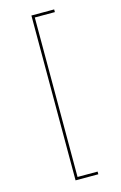

<svg xmlns="http://www.w3.org/2000/svg" viewBox="-137 -858 651 1035"><g transform="rotate(-15 188.5 -340.0)"><path d="M277 -800V-785H165V105H277V120H150V-800Z"/></g></svg>

Font: Kalnia Thin Thin
Style: Regular
Weight: 250
Version: Version 1.105